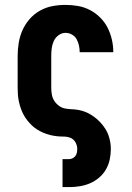

<svg xmlns="http://www.w3.org/2000/svg" viewBox="-20 -558 540 783"><path d="M235 205V91H262Q269 91 276 87.5Q283 84 287.5 78Q292 72 293.5 64.5Q295 57 295 49Q295 35 287.5 22Q280 9 267 4Q254 -1 240 -1Q226 -1 212 -2.5Q198 -4 184 -7.5Q170 -11 157 -16.5Q144 -22 132 -29.5Q120 -37 110 -46.5Q100 -56 91 -67.5Q82 -79 75.5 -91.5Q69 -104 64.5 -117Q60 -130 57 -144Q54 -158 53 -172Q52 -186 52 -200V-330Q52 -357 56.5 -384Q61 -411 72 -435.5Q83 -460 101 -480.5Q119 -501 143 -514.5Q167 -528 193.5 -533Q220 -538 247 -538Q273 -538 298.5 -533.5Q324 -529 347 -517Q370 -505 388.5 -486.5Q407 -468 418.5 -445.5Q430 -423 436 -397.5Q442 -372 442 -346Q442 -346 442 -345.5Q442 -345 442 -345H305Q305 -345 305 -345Q305 -345 305 -345Q305 -359 302 -372.5Q299 -386 292.5 -398Q286 -410 273.5 -417Q261 -424 247 -424Q232 -424 219 -414.5Q206 -405 199.5 -391Q193 -377 191 -361.5Q189 -346 189 -330V-200Q189 -186 191.5 -172Q194 -158 201.5 -146.5Q209 -135 220.5 -126.5Q232 -118 245.5 -115.5Q259 -113 273 -112.5Q287 -112 300.5 -109.5Q314 -107 327 -102Q340 -97 352 -89.5Q364 -82 374.5 -73Q385 -64 394 -53.5Q403 -43 410.5 -31Q418 -19 422.5 -6Q427 7 429.5 21Q432 35 432 49Q432 71 427.5 92.5Q423 114 412 133Q401 152 384 166.5Q367 181 347 189.5Q327 198 305.5 201.5Q284 205 262 205Z"/></svg>

Font: Iosevka Slab Heavy
Style: Regular
Weight: 900
Monospace: yes
Designer: Belleve Invis
Foundry: Belleve Invis
Version: Version 11.1.0; ttfautohint (v1.8.3)